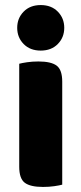

<svg xmlns="http://www.w3.org/2000/svg" viewBox="-20 -731 322 759"><path d="M56 -479Q67 -482 87.5 -485Q108 -488 132 -488Q182 -488 204 -471.5Q226 -455 226 -408V-1Q215 2 194.5 5Q174 8 150 8Q100 8 78 -8.5Q56 -25 56 -72ZM48 -621Q48 -659 73.5 -685Q99 -711 141 -711Q183 -711 208.5 -685Q234 -659 234 -621Q234 -583 208.5 -557Q183 -531 141 -531Q99 -531 73.5 -557Q48 -583 48 -621Z"/></svg>

Font: Baloo Bhai 2 ExtraBold
Style: Regular
Weight: 800
Designer: Supriya Tembe, Noopur Datye and Ek Type
Foundry: Ek Type
Version: Version 1.640;PS 1.000;hotconv 16.6.51;makeotf.lib2.5.65220;